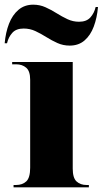

<svg xmlns="http://www.w3.org/2000/svg" viewBox="-47 -801 439 821"><path d="M11 0V-10H22Q49 -10 65.5 -25.5Q82 -41 82 -84V-460Q82 -497 65 -511.5Q48 -526 22 -526H5V-536H264V-80Q264 -40 280.5 -25Q297 -10 323 -10H333V0ZM251 -606Q223 -606 198.5 -617Q174 -628 151 -642.5Q128 -657 104.5 -668Q81 -679 54 -679Q22 -679 5.5 -660.5Q-11 -642 -17 -616H-27Q-23 -662 -8.5 -699.5Q6 -737 32 -759Q58 -781 95 -781Q123 -781 147.5 -770Q172 -759 195 -744.5Q218 -730 241.5 -719Q265 -708 291 -708Q323 -708 339.5 -726.5Q356 -745 362 -771H372Q368 -725 354 -687.5Q340 -650 314.5 -628Q289 -606 251 -606Z"/></svg>

Font: Noto Serif Display SemiCondensed Black
Style: Regular
Weight: 900
Width: 4
Designer: Monotype Design Team
Foundry: Monotype Imaging Inc.
Version: Version 2.009